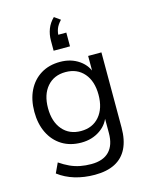

<svg xmlns="http://www.w3.org/2000/svg" viewBox="-137 -839 859 1112"><g transform="rotate(-15 293.0 -283.0)"><path d="M291.4 188.9Q227.7 188.9 172.4 172.4Q117.1 155.8 73.7 122.8L101.2 63.9Q131.4 84.5 160.8 98.1Q190.2 111.6 221.4 117.6Q252.6 123.6 287.2 123.6Q358.5 123.6 394.9 85.8Q431.3 48 431.3 -23.9V-136.7H440.8Q426.4 -78.8 377.5 -45.2Q328.7 -11.5 264 -11.5Q197.4 -11.5 148.4 -42Q99.4 -72.5 72.7 -127.2Q46 -181.9 46 -253.9Q46 -326.3 72.7 -380.6Q99.4 -434.8 148.4 -465.1Q197.4 -495.3 264 -495.3Q329.7 -495.3 378 -461.6Q426.4 -427.9 440.4 -370.5H430.8V-486.3H510.4V-34.7Q510.4 39 485.6 89.1Q460.7 139.1 412.1 164Q363.5 188.9 291.4 188.9ZM279.4 -76.8Q349.1 -76.8 390 -124.7Q430.8 -172.7 430.8 -253.9Q430.8 -335.1 390 -382.5Q349.1 -430 279.4 -430Q209.7 -430 168.8 -382.5Q127.9 -335.1 127.9 -253.9Q127.9 -172.7 168.8 -124.7Q209.7 -76.8 279.4 -76.8ZM245.5 -567.2V-627.3Q245.5 -664.6 258 -697Q270.4 -729.3 297.2 -755.2L333 -729.6Q310.5 -705.5 302.8 -684.2Q295 -662.9 295 -638.8L274.4 -649.6H343.7V-567.2Z"/></g></svg>

Font: Nunito Sans 12pt ExtraLight
Style: Regular
Weight: 200
Version: Version 3.101;gftools[0.9.27]